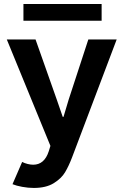

<svg xmlns="http://www.w3.org/2000/svg" viewBox="-20 -719 607 952"><path d="M42 194.3 89.8 84Q102.1 90.3 116.9 94Q131.8 97.7 144.5 97.7Q200.2 97.7 221.7 31.2L230 4.4L13.7 -523.4H156.2L261.7 -224.6L291 -139.6H294.9L320.3 -224.6L418 -523.4H558.6L336.9 62.5Q320.8 104.5 302.7 135Q284.7 165.5 246.6 189.2Q208.5 212.9 147.5 212.9Q119.6 212.9 90.3 207.5Q61 202.1 42 194.3ZM96.2 -699.2H483.9V-616.2H96.2Z"/></svg>

Font: Reddit Sans Strawberry
Style: Bold
Weight: 700
Designer: Stephen Hutchings
Foundry: Reddit
Version: Version 1.013